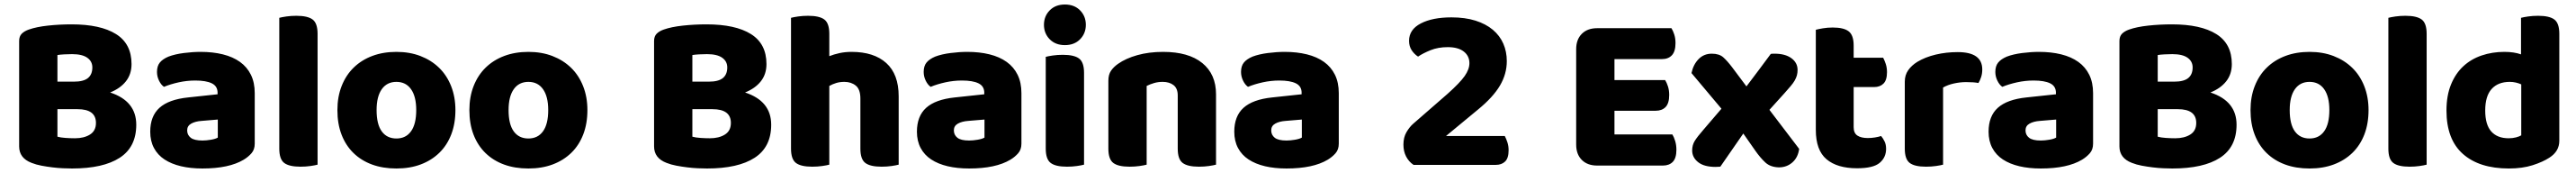

<svg xmlns="http://www.w3.org/2000/svg" viewBox="-20 -731 11437 767"><path d="M564 -447Q564 -402 539 -370.5Q514 -339 469 -321Q585 -283 585 -178Q585 -79 511.5 -31.5Q438 16 300 16Q283 16 260 15Q237 14 212.5 11Q188 8 164 3.5Q140 -1 120 -9Q65 -30 65 -82V-549Q65 -570 76.5 -581.5Q88 -593 108 -600Q142 -612 193 -617.5Q244 -623 298 -623Q426 -623 495 -580Q564 -537 564 -447ZM406 -186Q406 -247 324 -247H235V-125Q249 -121 271 -119.5Q293 -118 313 -118Q353 -118 379.5 -134.5Q406 -151 406 -186ZM235 -369H308Q351 -369 370.5 -385Q390 -401 390 -432Q390 -459 367.5 -475Q345 -491 300 -491Q285 -491 265.5 -490Q246 -489 235 -487Z M879 -108Q896 -108 916.5 -111.5Q937 -115 947 -121V-201L875 -195Q847 -193 829 -183Q811 -173 811 -153Q811 -133 826.5 -120.5Q842 -108 879 -108ZM871 -501Q925 -501 969.5 -490Q1014 -479 1045.5 -456.5Q1077 -434 1094 -399.5Q1111 -365 1111 -318V-94Q1111 -68 1096.5 -51.5Q1082 -35 1062 -23Q997 16 879 16Q826 16 783.5 6Q741 -4 710.5 -24Q680 -44 663.5 -75Q647 -106 647 -147Q647 -216 688 -253Q729 -290 815 -299L946 -313V-320Q946 -349 920.5 -361.5Q895 -374 847 -374Q810 -374 773.5 -366Q737 -358 708 -346Q695 -355 686 -373.5Q677 -392 677 -412Q677 -438 689.5 -453.5Q702 -469 728 -480Q757 -491 796.5 -496Q836 -501 871 -501Z M1314 8Q1264 8 1242 -8.5Q1220 -25 1220 -72V-652Q1231 -655 1251.5 -658Q1272 -661 1296 -661Q1346 -661 1368 -644.5Q1390 -628 1390 -581V-1Q1379 2 1358.5 5Q1338 8 1314 8Z M2002 -243Q2002 -183 1983.5 -135Q1965 -87 1930.5 -53.5Q1896 -20 1848 -2Q1800 16 1740 16Q1680 16 1632 -1.5Q1584 -19 1549.5 -52.5Q1515 -86 1496.5 -134Q1478 -182 1478 -243Q1478 -302 1497 -350Q1516 -398 1550.5 -431.5Q1585 -465 1633 -483Q1681 -501 1740 -501Q1799 -501 1847 -482.5Q1895 -464 1929.5 -430.5Q1964 -397 1983 -349Q2002 -301 2002 -243ZM1740 -368Q1698 -368 1675 -335.5Q1652 -303 1652 -243Q1652 -180 1675 -148.5Q1698 -117 1740 -117Q1782 -117 1805 -149Q1828 -181 1828 -243Q1828 -303 1805 -335.5Q1782 -368 1740 -368Z M2588 -243Q2588 -183 2569.5 -135Q2551 -87 2516.5 -53.5Q2482 -20 2434 -2Q2386 16 2326 16Q2266 16 2218 -1.5Q2170 -19 2135.5 -52.5Q2101 -86 2082.5 -134Q2064 -182 2064 -243Q2064 -302 2083 -350Q2102 -398 2136.5 -431.5Q2171 -465 2219 -483Q2267 -501 2326 -501Q2385 -501 2433 -482.5Q2481 -464 2515.5 -430.5Q2550 -397 2569 -349Q2588 -301 2588 -243ZM2326 -368Q2284 -368 2261 -335.5Q2238 -303 2238 -243Q2238 -180 2261 -148.5Q2284 -117 2326 -117Q2368 -117 2391 -149Q2414 -181 2414 -243Q2414 -303 2391 -335.5Q2368 -368 2326 -368Z M3383 -447Q3383 -402 3358 -370.5Q3333 -339 3288 -321Q3404 -283 3404 -178Q3404 -79 3330.5 -31.5Q3257 16 3119 16Q3102 16 3079 15Q3056 14 3031.5 11Q3007 8 2983 3.5Q2959 -1 2939 -9Q2884 -30 2884 -82V-549Q2884 -570 2895.5 -581.5Q2907 -593 2927 -600Q2961 -612 3012 -617.5Q3063 -623 3117 -623Q3245 -623 3314 -580Q3383 -537 3383 -447ZM3225 -186Q3225 -247 3143 -247H3054V-125Q3068 -121 3090 -119.5Q3112 -118 3132 -118Q3172 -118 3198.5 -134.5Q3225 -151 3225 -186ZM3054 -369H3127Q3170 -369 3189.5 -385Q3209 -401 3209 -432Q3209 -459 3186.5 -475Q3164 -491 3119 -491Q3104 -491 3084.5 -490Q3065 -489 3054 -487Z M3970 -1Q3959 2 3938.5 5Q3918 8 3894 8Q3844 8 3822 -8.5Q3800 -25 3800 -72V-294Q3800 -335 3779.5 -351.5Q3759 -368 3729 -368Q3709 -368 3692.5 -363Q3676 -358 3662 -350V-1Q3651 2 3630.5 5Q3610 8 3586 8Q3536 8 3514 -8.5Q3492 -25 3492 -72V-652Q3503 -655 3523.5 -658Q3544 -661 3568 -661Q3618 -661 3640 -644.5Q3662 -628 3662 -581V-482Q3682 -490 3707 -495.5Q3732 -501 3761 -501Q3860 -501 3915 -451.5Q3970 -402 3970 -304V-1Z M4283 -108Q4300 -108 4320.5 -111.5Q4341 -115 4351 -121V-201L4279 -195Q4251 -193 4233 -183Q4215 -173 4215 -153Q4215 -133 4230.5 -120.5Q4246 -108 4283 -108ZM4275 -501Q4329 -501 4373.5 -490Q4418 -479 4449.5 -456.5Q4481 -434 4498 -399.5Q4515 -365 4515 -318V-94Q4515 -68 4500.5 -51.5Q4486 -35 4466 -23Q4401 16 4283 16Q4230 16 4187.5 6Q4145 -4 4114.5 -24Q4084 -44 4067.5 -75Q4051 -106 4051 -147Q4051 -216 4092 -253Q4133 -290 4219 -299L4350 -313V-320Q4350 -349 4324.5 -361.5Q4299 -374 4251 -374Q4214 -374 4177.5 -366Q4141 -358 4112 -346Q4099 -355 4090 -373.5Q4081 -392 4081 -412Q4081 -438 4093.5 -453.5Q4106 -469 4132 -480Q4161 -491 4200.5 -496Q4240 -501 4275 -501Z M4623 -479Q4634 -482 4654.5 -485Q4675 -488 4699 -488Q4749 -488 4771 -471.5Q4793 -455 4793 -408V-1Q4782 2 4761.5 5Q4741 8 4717 8Q4667 8 4645 -8.5Q4623 -25 4623 -72ZM4615 -621Q4615 -659 4640.5 -685Q4666 -711 4708 -711Q4750 -711 4775.5 -685Q4801 -659 4801 -621Q4801 -583 4775.5 -557Q4750 -531 4708 -531Q4666 -531 4640.5 -557Q4615 -583 4615 -621Z M5379 -1Q5368 2 5347.5 5Q5327 8 5303 8Q5253 8 5231 -8.5Q5209 -25 5209 -72V-308Q5209 -339 5190.5 -353.5Q5172 -368 5142 -368Q5122 -368 5104.5 -363Q5087 -358 5071 -350V-1Q5060 2 5039.5 5Q5019 8 4995 8Q4945 8 4923 -8.5Q4901 -25 4901 -72V-373Q4901 -400 4912.5 -417Q4924 -434 4944 -448Q4978 -472 5029.5 -486.5Q5081 -501 5144 -501Q5257 -501 5318 -451.5Q5379 -402 5379 -313Z M5692 -108Q5709 -108 5729.5 -111.5Q5750 -115 5760 -121V-201L5688 -195Q5660 -193 5642 -183Q5624 -173 5624 -153Q5624 -133 5639.5 -120.5Q5655 -108 5692 -108ZM5684 -501Q5738 -501 5782.5 -490Q5827 -479 5858.5 -456.5Q5890 -434 5907 -399.5Q5924 -365 5924 -318V-94Q5924 -68 5909.5 -51.5Q5895 -35 5875 -23Q5810 16 5692 16Q5639 16 5596.5 6Q5554 -4 5523.5 -24Q5493 -44 5476.5 -75Q5460 -106 5460 -147Q5460 -216 5501 -253Q5542 -290 5628 -299L5759 -313V-320Q5759 -349 5733.5 -361.5Q5708 -374 5660 -374Q5623 -374 5586.5 -366Q5550 -358 5521 -346Q5508 -355 5499 -373.5Q5490 -392 5490 -412Q5490 -438 5502.5 -453.5Q5515 -469 5541 -480Q5570 -491 5609.5 -496Q5649 -501 5684 -501Z M6236 -550Q6236 -600 6288 -627Q6340 -654 6424 -654Q6485 -654 6531 -639.5Q6577 -625 6608 -599Q6639 -573 6654.5 -537.5Q6670 -502 6670 -460Q6670 -403 6639.5 -351.5Q6609 -300 6543 -246L6400 -128H6661Q6667 -117 6672.5 -100.5Q6678 -84 6678 -65Q6678 -30 6662.5 -15Q6647 0 6621 0H6256Q6235 -14 6223 -37Q6211 -60 6211 -90Q6211 -122 6224.5 -145Q6238 -168 6254 -182L6407 -315Q6462 -364 6483 -394Q6504 -424 6504 -451Q6504 -483 6479 -502.5Q6454 -522 6408 -522Q6365 -522 6331.5 -508.5Q6298 -495 6276 -480Q6259 -491 6247.5 -508.5Q6236 -526 6236 -550Z M7071 3Q7028 3 7003 -22Q6978 -47 6978 -90V-513Q6978 -556 7003 -581Q7028 -606 7071 -606H7401Q7408 -595 7413.5 -578Q7419 -561 7419 -540Q7419 -503 7403 -486Q7387 -469 7359 -469H7148V-376H7373Q7380 -365 7385.5 -348Q7391 -331 7391 -310Q7391 -273 7375 -256.5Q7359 -240 7331 -240H7148V-135H7405Q7412 -124 7417.5 -106Q7423 -88 7423 -67Q7423 -30 7407 -13.5Q7391 3 7363 3H7071Z M7493 -64Q7493 -88 7504.5 -106.5Q7516 -125 7544 -157L7623 -249L7490 -407Q7498 -445 7521.5 -469Q7545 -493 7580 -493Q7613 -493 7631 -477Q7649 -461 7671 -432L7734 -348Q7761 -384 7788 -419.5Q7815 -455 7842 -492Q7847 -493 7851 -493Q7855 -493 7859 -493Q7906 -493 7933.5 -473Q7961 -453 7961 -421Q7961 -408 7958 -397Q7955 -386 7948.5 -374.5Q7942 -363 7930.5 -349.5Q7919 -336 7903 -318L7836 -244L7968 -71Q7963 -33 7938 -11Q7913 11 7878 11Q7840 10 7817.5 -11Q7795 -32 7774 -62L7720 -139L7618 8Q7613 8 7607 8.5Q7601 9 7597 9Q7546 9 7519.5 -12Q7493 -33 7493 -64Z M8225 15Q8137 15 8089.5 -25Q8042 -65 8042 -155V-599Q8053 -602 8073.5 -605.5Q8094 -609 8117 -609Q8166 -609 8188 -592Q8210 -575 8210 -529V-475H8341Q8347 -464 8352.5 -447.5Q8358 -431 8358 -411Q8358 -376 8342.5 -360.5Q8327 -345 8301 -345H8210V-167Q8210 -141 8226.5 -130Q8243 -119 8273 -119Q8288 -119 8304 -121.5Q8320 -124 8332 -128Q8341 -117 8347.5 -103.5Q8354 -90 8354 -71Q8354 -33 8325.5 -9Q8297 15 8225 15Z M8607 -1Q8596 2 8575.5 5Q8555 8 8531 8Q8481 8 8459 -8.5Q8437 -25 8437 -72V-369Q8437 -398 8452 -419.5Q8467 -441 8493 -457Q8528 -478 8574.5 -489Q8621 -500 8672 -500Q8781 -500 8781 -423Q8781 -405 8776 -389.5Q8771 -374 8764 -363Q8745 -367 8709 -367Q8683 -367 8655.5 -361Q8628 -355 8607 -343Z M9041 -108Q9058 -108 9078.5 -111.5Q9099 -115 9109 -121V-201L9037 -195Q9009 -193 8991 -183Q8973 -173 8973 -153Q8973 -133 8988.5 -120.5Q9004 -108 9041 -108ZM9033 -501Q9087 -501 9131.5 -490Q9176 -479 9207.5 -456.5Q9239 -434 9256 -399.5Q9273 -365 9273 -318V-94Q9273 -68 9258.5 -51.5Q9244 -35 9224 -23Q9159 16 9041 16Q8988 16 8945.5 6Q8903 -4 8872.5 -24Q8842 -44 8825.5 -75Q8809 -106 8809 -147Q8809 -216 8850 -253Q8891 -290 8977 -299L9108 -313V-320Q9108 -349 9082.5 -361.5Q9057 -374 9009 -374Q8972 -374 8935.5 -366Q8899 -358 8870 -346Q8857 -355 8848 -373.5Q8839 -392 8839 -412Q8839 -438 8851.5 -453.5Q8864 -469 8890 -480Q8919 -491 8958.5 -496Q8998 -501 9033 -501Z M9889 -447Q9889 -402 9864 -370.5Q9839 -339 9794 -321Q9910 -283 9910 -178Q9910 -79 9836.5 -31.5Q9763 16 9625 16Q9608 16 9585 15Q9562 14 9537.5 11Q9513 8 9489 3.5Q9465 -1 9445 -9Q9390 -30 9390 -82V-549Q9390 -570 9401.5 -581.5Q9413 -593 9433 -600Q9467 -612 9518 -617.5Q9569 -623 9623 -623Q9751 -623 9820 -580Q9889 -537 9889 -447ZM9731 -186Q9731 -247 9649 -247H9560V-125Q9574 -121 9596 -119.5Q9618 -118 9638 -118Q9678 -118 9704.5 -134.5Q9731 -151 9731 -186ZM9560 -369H9633Q9676 -369 9695.5 -385Q9715 -401 9715 -432Q9715 -459 9692.5 -475Q9670 -491 9625 -491Q9610 -491 9590.5 -490Q9571 -489 9560 -487Z M10496 -243Q10496 -183 10477.5 -135Q10459 -87 10424.5 -53.5Q10390 -20 10342 -2Q10294 16 10234 16Q10174 16 10126 -1.5Q10078 -19 10043.5 -52.5Q10009 -86 9990.5 -134Q9972 -182 9972 -243Q9972 -302 9991 -350Q10010 -398 10044.5 -431.5Q10079 -465 10127 -483Q10175 -501 10234 -501Q10293 -501 10341 -482.5Q10389 -464 10423.5 -430.5Q10458 -397 10477 -349Q10496 -301 10496 -243ZM10234 -368Q10192 -368 10169 -335.5Q10146 -303 10146 -243Q10146 -180 10169 -148.5Q10192 -117 10234 -117Q10276 -117 10299 -149Q10322 -181 10322 -243Q10322 -303 10299 -335.5Q10276 -368 10234 -368Z M10678 8Q10628 8 10606 -8.5Q10584 -25 10584 -72V-652Q10595 -655 10615.5 -658Q10636 -661 10660 -661Q10710 -661 10732 -644.5Q10754 -628 10754 -581V-1Q10743 2 10722.5 5Q10702 8 10678 8Z M11099 -501Q11142 -501 11173 -490V-652Q11184 -655 11204.5 -658Q11225 -661 11249 -661Q11299 -661 11321 -644.5Q11343 -628 11343 -581V-107Q11343 -60 11299 -32Q11270 -13 11224.5 1.5Q11179 16 11119 16Q10988 16 10915 -48.5Q10842 -113 10842 -241Q10842 -307 10862 -356Q10882 -405 10916.5 -437Q10951 -469 10998 -485Q11045 -501 11099 -501ZM11174 -357Q11163 -362 11150 -365Q11137 -368 11123 -368Q11071 -368 11042.5 -336.5Q11014 -305 11014 -241Q11014 -178 11041 -148Q11068 -118 11118 -118Q11136 -118 11151 -122Q11166 -126 11174 -131Z"/></svg>

Font: Baloo Bhaina 2 ExtraBold
Style: Regular
Weight: 800
Designer: Yesha Goshar, Manish Minz, Shuchita Grover and Ek Type
Foundry: Ek Type
Version: Version 1.640;hotconv 1.0.111;makeotfexe 2.5.65597; ttfautoh